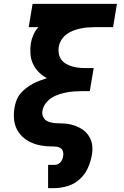

<svg xmlns="http://www.w3.org/2000/svg" viewBox="-20 -755 640 990"><path d="M228 215V95H261Q270 95 278.5 91.5Q287 88 293 80.5Q299 73 302 64.5Q305 56 306 48Q308 37 304.5 26Q301 15 292.5 9Q284 3 273 1.5Q262 0 251 0Q250 0 248.5 0Q247 0 246 0Q217 0 190 -5Q163 -10 139 -21Q115 -32 95.5 -50.5Q76 -69 65 -92.5Q54 -116 52 -144.5Q50 -173 55 -201Q58 -219 65 -237.5Q72 -256 85 -272Q98 -288 114.5 -300.5Q131 -313 148.5 -322.5Q166 -332 184.5 -339Q203 -346 222 -352Q199 -364 180.5 -382.5Q162 -401 150.5 -425Q139 -449 137 -476.5Q135 -504 139 -532Q143 -554 152.5 -576Q162 -598 178 -615H128L148 -735H583L563 -615H469Q451 -615 432 -613.5Q413 -612 394.5 -608Q376 -604 357.5 -597Q339 -590 323 -578Q307 -566 296.5 -549Q286 -532 283 -514Q280 -496 283 -479Q286 -462 295.5 -448.5Q305 -435 319.5 -426.5Q334 -418 350.5 -413Q367 -408 384.5 -406Q402 -404 419 -404H463L443 -285H399Q380 -285 360.5 -283.5Q341 -282 321 -278Q301 -274 281.5 -267.5Q262 -261 244.5 -249.5Q227 -238 214.5 -220.5Q202 -203 199 -184Q196 -169 201.5 -155Q207 -141 218.5 -133.5Q230 -126 244.5 -123Q259 -120 274 -119.5Q289 -119 304 -118.5Q319 -118 333.5 -115.5Q348 -113 361.5 -108.5Q375 -104 388 -97.5Q401 -91 412 -82.5Q423 -74 431.5 -63Q440 -52 446 -39Q452 -26 454.5 -12Q457 2 456.5 17.5Q456 33 453 48Q447 81 432 113.5Q417 146 390 170Q363 194 328.5 204.5Q294 215 261 215Z"/></svg>

Font: Iosevka Etoile Heavy Oblique
Style: Regular
Weight: 900
Italic angle: -9°
Designer: Belleve Invis
Foundry: Belleve Invis
Version: Version 15.5.2; ttfautohint (v1.8.4)